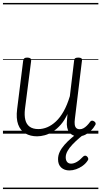

<svg xmlns="http://www.w3.org/2000/svg" viewBox="-20 -905 686 1300"><path d="M231 18Q186 18 152 -1.5Q118 -21 103 -62Q88 -103 96 -166L137 -495Q139 -506 145 -510.5Q151 -515 164 -515Q179 -515 185.5 -510Q192 -505 191 -494L149 -167Q144 -124 151.5 -93.5Q159 -63 181 -47Q203 -31 240 -31Q270 -31 300 -43.5Q330 -56 358.5 -82.5Q387 -109 411 -151.5Q435 -194 453 -254L482 -496Q483 -507 489.5 -511Q496 -515 510 -515Q524 -515 530.5 -510.5Q537 -506 535 -495L487 -100Q484 -78 486 -62Q488 -46 496.5 -38Q505 -30 520 -30Q533 -30 545 -36.5Q557 -43 568.5 -54.5Q580 -66 590 -80Q595 -87 602 -88Q609 -89 618 -83Q626 -78 627.5 -70.5Q629 -63 624 -57Q613 -37 595.5 -20Q578 -3 557 7.5Q536 18 511 18Q490 18 474.5 11Q459 4 449 -9Q439 -22 435 -41Q431 -60 433 -84L437 -133Q417 -90 391.5 -61Q366 -32 338.5 -14.5Q311 3 283.5 10.5Q256 18 231 18ZM450 249Q416 249 394.5 229.5Q373 210 373 173Q373 147 384.5 123Q396 99 417 75Q438 51 465.5 28Q493 5 524 -18L568 -17V-12Q542 8 517 29.5Q492 51 471 73Q450 95 437.5 117Q425 139 425 160Q425 180 434.5 191.5Q444 203 461 203Q480 203 500.5 191Q521 179 542 156Q548 150 555 149Q562 148 569 154Q576 161 577.5 168.5Q579 176 573 183Q560 203 539 218Q518 233 495 241Q472 249 450 249ZM0 365H646V375H0ZM0 -20H646V0H0ZM0 -505H646V-500H0ZM0 -885H646V-875H0Z"/></svg>

Font: Playwrite GB J Guides
Style: Italic
Weight: 400
Italic angle: -7.01216°
Designer: Veronika Burian, José Scaglione
Foundry: TypeTogether
Version: Version 1.003